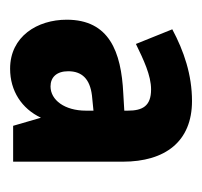

<svg xmlns="http://www.w3.org/2000/svg" viewBox="-30 -732 400 380"><g transform="rotate(90 170.0 -542.0)"><path d="M180 -722C128 -722 81 -706 38 -683L67 -611C98 -626 129 -641 157 -641C190 -641 199 -624 199 -595V-588L165 -586C82 -582 19 -558 19 -474C19 -416 52 -362 116 -362C160 -362 195 -385 213 -423L229 -368H300V-585C300 -669 260 -722 180 -722ZM169 -524 199 -527V-512C199 -470 178 -442 151 -442C133 -442 121 -454 121 -477C121 -504 136 -520 169 -524Z"/></g></svg>

Font: Noto Sans Kannada ExtraCondensed ExtraBold
Style: Regular
Weight: 800
Width: 2
Designer: Jelle Bosma - Monotype Design Team
Foundry: Monotype Imaging Inc.
Version: Version 2.005